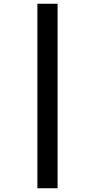

<svg xmlns="http://www.w3.org/2000/svg" viewBox="-20 -780 508 1027"><path d="M180 -760V227H288V-760Z"/></svg>

Font: Noto Sans Hebrew ExtraCondensed
Style: Bold
Weight: 700
Width: 2
Designer: Monotype Design Team
Foundry: Monotype Imaging Inc.
Version: Version 2.004